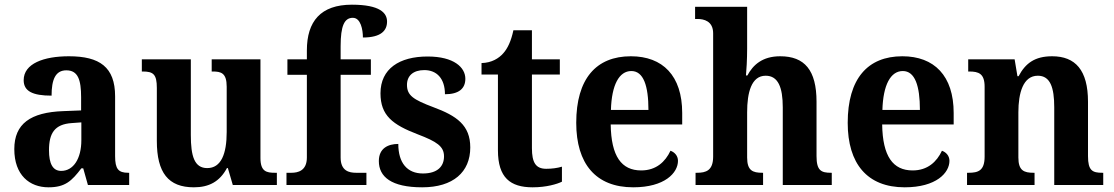

<svg xmlns="http://www.w3.org/2000/svg" viewBox="-20 -789 4750 819"><path d="M187 10C258 10 286 -17 327 -71H335L355 0H531V-52H527C485 -52 471 -68 471 -123V-378C471 -503 405 -549 274 -549C167 -549 81 -518 81 -447C81 -400 119 -381 200 -381C200 -449 216 -489 263 -489C313 -489 326 -448 326 -374V-318L250 -315C110 -310 41 -261 41 -153C41 -42 106 10 187 10ZM241 -60C205 -60 189 -91 189 -148C189 -221 213 -259 286 -264L327 -267V-191C327 -112 293 -60 241 -60Z M807 10C871 10 917 -14 948 -72H952L973 0H1161V-52H1153C1117 -52 1091 -57 1091 -115V-536H883V-484H887C923 -484 947 -478 947 -419V-226C947 -132 923 -72 864 -72C809 -72 794 -123 794 -213V-536H585V-484H589C634 -484 649 -472 649 -414V-188C649 -52 698 10 807 10Z M1202 0H1543V-52H1499C1469 -52 1433 -60 1433 -117V-470H1562V-536H1433V-592C1433 -679 1449 -713 1485 -713C1519 -713 1528 -662 1528 -629C1606 -629 1631 -659 1631 -697C1631 -733 1602 -769 1481 -769C1348 -769 1289 -698 1289 -574V-536H1206V-470H1289V-117C1289 -60 1250 -52 1223 -52H1202Z M1781 10C1913 10 1986 -55 1986 -160C1986 -255 1928 -295 1828 -332C1743 -364 1716 -382 1716 -427C1716 -466 1743 -490 1790 -490C1843 -490 1878 -454 1878 -387C1937 -387 1965 -411 1965 -453C1965 -501 1917 -548 1804 -548C1684 -548 1603 -496 1603 -391C1603 -296 1655 -257 1762 -216C1843 -185 1874 -165 1874 -122C1874 -80 1847 -49 1784 -49C1717 -49 1679 -94 1679 -175C1636 -175 1596 -157 1596 -102C1596 -35 1649 10 1781 10Z M2252 10C2311 10 2357 -4 2377 -14V-78C2357 -72 2334 -69 2310 -69C2265 -69 2249 -96 2249 -157V-471H2368V-536H2249V-660H2170C2160 -613 2145 -582 2127 -562C2108 -540 2077 -521 2034 -520V-471H2104V-148C2104 -31 2157 10 2252 10Z M2681 10C2816 10 2872 -52 2872 -103C2872 -125 2857 -140 2840 -146C2818 -99 2779 -62 2715 -62C2631 -62 2587 -122 2585 -258H2890V-307C2890 -466 2807 -549 2671 -549C2523 -549 2438 -453 2438 -265C2438 -91 2521 10 2681 10ZM2746 -320H2586C2589 -427 2621 -486 2673 -486C2725 -486 2746 -423 2746 -320Z M2947 0H3235V-52H3232C3191 -52 3167 -61 3167 -117V-310C3167 -394 3185 -466 3246 -466C3299 -466 3319 -417 3319 -331V0H3528V-52H3525C3483 -52 3463 -61 3463 -123V-355C3463 -490 3412 -549 3308 -549C3232 -549 3192 -512 3168 -467H3162C3164 -487 3167 -536 3167 -581V-760H2945V-708H2956C2981 -708 3022 -700 3022 -647V-121C3022 -61 2991 -52 2953 -52H2947Z M3839 10C3974 10 4030 -52 4030 -103C4030 -125 4015 -140 3998 -146C3976 -99 3937 -62 3873 -62C3789 -62 3745 -122 3743 -258H4048V-307C4048 -466 3965 -549 3829 -549C3681 -549 3596 -453 3596 -265C3596 -91 3679 10 3839 10ZM3904 -320H3744C3747 -427 3779 -486 3831 -486C3883 -486 3904 -423 3904 -320Z M4105 0H4393V-52H4389C4348 -52 4324 -61 4324 -117V-310C4324 -392 4344 -466 4407 -466C4460 -466 4477 -416 4477 -331V0H4686V-52H4682C4640 -52 4621 -61 4621 -123V-355C4621 -490 4567 -549 4468 -549C4394 -549 4354 -519 4325 -464H4320L4308 -536H4110V-484H4114C4155 -484 4180 -475 4180 -419V-121C4180 -61 4153 -52 4111 -52H4105Z"/></svg>

Font: Noto Serif Georgian SemiCondensed Bold
Style: Regular
Weight: 700
Width: 4
Designer: Monotype Design Team, Akaki Razmadze
Foundry: Google LLC
Version: Version 2.003